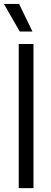

<svg xmlns="http://www.w3.org/2000/svg" viewBox="-24 -966 264 986"><path d="M72.2 0V-740H147.9V0ZM77.5 -804.1 -4 -945.8H74.2L142.6 -804.1Z"/></svg>

Font: Encode Sans Condensed Thin
Style: Regular
Weight: 100
Width: 3
Designer: Multiple Designers
Foundry: Impallari Type
Version: Version 3.002